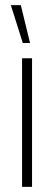

<svg xmlns="http://www.w3.org/2000/svg" viewBox="-20 -732 210 752"><path d="M22.5 -711.9H61.5L97.7 -563.5H69.3ZM66.4 0V-503.9H105.5V0Z"/></svg>

Font: Post No Bills Colombo Light
Style: Regular
Weight: 300
Designer: Kosala Senevirathne, Siva Puranthara, Lasantha Premarathna, Tharique Azeez
Foundry: Mooniak
Version: Version 1.220 ; ttfautohint (v1.6)